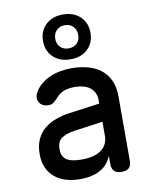

<svg xmlns="http://www.w3.org/2000/svg" viewBox="-92 -909 785 988"><g transform="rotate(-10 300.0 -415.0)"><path d="M305 -606Q249 -606 215 -638.5Q181 -671 181 -723Q181 -775 215 -807.5Q249 -840 305 -840Q361 -840 395 -807.5Q429 -775 429 -723Q429 -671 395 -638.5Q361 -606 305 -606ZM305 -663Q332 -663 348.5 -679.5Q365 -696 365 -723Q365 -750 348.5 -767Q332 -784 305 -784Q278 -784 261.5 -767Q245 -750 245 -723Q245 -696 261.5 -679.5Q278 -663 305 -663ZM410 -356V-375Q410 -398 401 -414.5Q392 -431 377.5 -441.5Q363 -452 343 -457Q323 -462 301 -462Q268 -462 245 -453.5Q222 -445 206 -427Q199 -419 192.5 -413Q186 -407 180.5 -402.5Q175 -398 168.5 -395.5Q162 -393 154 -393Q119 -393 105 -416.5Q91 -440 106 -467Q119 -492 140.5 -509.5Q162 -527 188 -538.5Q214 -550 243.5 -555Q273 -560 301 -560Q346 -560 385 -549.5Q424 -539 452.5 -517Q481 -495 497.5 -460Q514 -425 514 -376V-41Q514 -14 502 -2Q490 10 463.5 10Q437 10 424.5 -2.5Q412 -15 412 -41V-82Q405 -65 393 -48.5Q381 -32 361.5 -19Q342 -6 313.5 2Q285 10 247 10Q207 10 173.5 0Q140 -10 115.5 -30Q91 -50 77 -80.5Q63 -111 63 -152Q63 -198 78 -230Q93 -262 118.5 -283Q144 -304 178 -316.5Q212 -329 250 -334ZM410 -261 259 -240Q217 -234 192.5 -217Q168 -200 168 -159Q168 -136 176.5 -122Q185 -108 200 -100.5Q215 -93 234.5 -90.5Q254 -88 276 -88Q302 -88 326.5 -93.5Q351 -99 369.5 -111Q388 -123 399 -142Q410 -161 410 -187Z"/></g></svg>

Font: Maple Mono Normal NL Medium
Style: Regular
Weight: 500
Monospace: yes
Designer: subframe7536
Version: Version 7.000